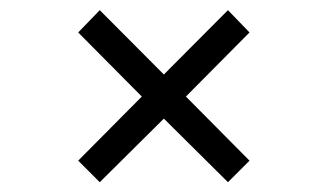

<svg xmlns="http://www.w3.org/2000/svg" viewBox="-20 -508 655 384"><path d="M307.7 -359 435.9 -487.7 479 -443.1 351.8 -314.9 479 -186.7 435.9 -143.6 307.7 -270.8 179.5 -143.6 136.4 -186.7 263.6 -314.9 136.4 -443.1 179.5 -487.7Z"/></svg>

Font: Fira Code Fixed Light
Style: Regular
Weight: 300
Monospace: yes
Designer: Carrois Corporate, Edenspiekermann AG, Nikita Prokopov
Foundry: Carrois Corporate, Edenspiekermann AG, Nikita Prokopov
Version: Version 5.002